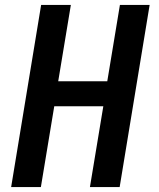

<svg xmlns="http://www.w3.org/2000/svg" viewBox="-20 -755 640 775"><path d="M25 0 146 -735H266L215 -427H413L464 -735H584L463 0H343L397 -326H199L145 0Z"/></svg>

Font: Zed Sans Extended
Style: Bold Italic
Weight: 700
Width: 7
Italic angle: -9°
Designer: Belleve Invis
Foundry: Belleve Invis
Version: Version 1.0.0; ttfautohint (v1.8.4)